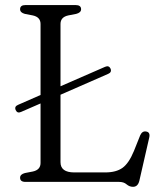

<svg xmlns="http://www.w3.org/2000/svg" viewBox="-20 -720 643 760"><path d="M42 -284.5Q36 -298.5 51.5 -305L140.5 -344V-625Q140.5 -652.5 109.5 -659L78.5 -665Q59.5 -670 59.5 -683.5Q59.5 -700 81 -700H279Q301 -700 301 -683.5Q301 -670 281.5 -665L250.5 -659Q219.5 -652.5 219.5 -625V-378.5L396 -455.5Q411 -462 417.5 -448.5Q423.5 -434 408 -427.5L219.5 -345V-78Q219.5 -37.5 274 -37.5H396.5Q439.5 -37.5 464.8 -55.5Q490 -73.5 510 -122L535 -184.5Q543 -202 558 -199.5Q576 -197 570.5 -174.5L531.5 -4Q525.5 19.5 506.5 19.5Q492.5 19.5 481.2 9.8Q470 0 451.5 0H81Q59.5 0 59.5 -16.5Q59.5 -30 78.5 -35L109.5 -41Q140.5 -47.5 140.5 -75V-310.5L63.5 -277Q48.5 -270 42 -284.5Z"/></svg>

Font: Fraunces 9pt Soft Light
Style: Regular
Weight: 300
Version: Version 1.000;[0bf87f6ff]